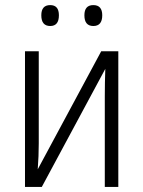

<svg xmlns="http://www.w3.org/2000/svg" viewBox="-20 -733 562 753"><path d="M132 -532H78V0H144L393 -463Q392 -438 391.5 -409Q391 -380 391 -354V0H444V-532H377L128 -69Q130 -94 131 -121Q132 -148 132 -171ZM311 -673Q311 -631 346 -631Q381 -631 381 -673Q381 -713 346 -713Q311 -713 311 -673ZM142 -673Q142 -631 177 -631Q211 -631 211 -673Q211 -713 177 -713Q142 -713 142 -673Z"/></svg>

Font: Noto Sans UI SemiCondensed Light
Style: Regular
Weight: 300
Width: 4
Designer: Monotype Design Team
Foundry: Monotype Imaging Inc.
Version: Version 1.901